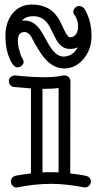

<svg xmlns="http://www.w3.org/2000/svg" viewBox="-20 -813 427 845"><path d="M237.8 -425.8Q212.9 -421.9 170.9 -421.9H167V-54.2Q176.3 -55.2 185.1 -55.2Q202.6 -55.2 215.8 -55.2Q229 -55.2 237.8 -54.2ZM354 12.2Q273.4 -3.9 203.6 -3.9Q133.8 -3.9 53.2 12.2Q42 12.2 34.9 3.9Q27.8 -4.4 27.8 -13.7Q27.8 -22.9 33.4 -30.3Q39.1 -37.6 52 -40.3Q64.9 -43 82.3 -45.2Q99.6 -47.4 116.2 -49.8V-423.8L41 -430.2Q31.2 -431.6 25.1 -439Q19 -446.3 19 -457.3Q19 -468.3 27.8 -474.6Q36.6 -481 44.9 -481H47.9Q48.3 -481 59.1 -479.7Q69.8 -478.5 86.9 -477.1Q133.3 -473.1 171.9 -473.1Q225.6 -473.1 258.8 -481H264.2Q275.4 -481 282.7 -473.4Q290 -465.8 290 -456.1L289.1 -49.8Q306.2 -47.4 323.5 -45.2Q340.8 -43 354.5 -40Q379.9 -35.2 379.9 -14.2Q379.9 -2.9 371.6 4.6Q363.3 12.2 354 12.2ZM321.8 -604.5Q306.6 -597.7 289.3 -597.7Q272 -597.7 260.3 -604Q248.5 -610.4 240.2 -620.6Q229.5 -632.3 218 -656.5Q206.5 -680.7 199.2 -694.6Q191.9 -708.5 181.6 -719.2Q159.7 -741.7 126.2 -741.7Q92.8 -741.7 75.7 -721.7Q78.1 -722.7 81.1 -722.7H87.9Q131.8 -722.7 161.1 -675.3Q170.9 -660.2 185.3 -633.3Q199.7 -606.4 210 -593.8Q233.9 -564 259.3 -564Q300.3 -564 321.8 -604.5ZM350.1 -776.9Q382.8 -724.6 382.8 -654.8Q382.8 -596.2 348.6 -554.7Q313 -511.7 262.7 -511.7Q201.2 -511.7 155.3 -585.4Q132.8 -620.6 126.5 -634Q120.1 -647.5 115.2 -654.8Q103 -671.9 88.9 -671.9Q74.7 -671.9 68.1 -664.8Q61.5 -657.7 59.6 -646.5Q57.6 -635.3 59.1 -621.8Q60.5 -608.4 64 -595.2Q71.3 -567.9 76.2 -560.1Q84 -549.3 84 -540.5Q84 -531.7 75.9 -524.2Q67.9 -516.6 56.9 -516.6Q45.9 -516.6 36.4 -529.5Q26.9 -542.5 20.3 -559.6Q13.7 -576.7 9.8 -594.2Q3.9 -623 3.9 -654.8Q3.9 -686.5 12.5 -711.7Q21 -736.8 36.1 -754.9Q68.8 -793 120.1 -793Q206.1 -793 243.2 -721.2Q252.4 -702.6 260.7 -685.1Q277.3 -648.9 287.8 -648.9Q298.3 -648.9 305.2 -653.6Q312 -658.2 316.4 -665.5Q323.7 -678.7 323.7 -694.8Q323.7 -725.1 309.1 -745.6Q302.7 -751 302.7 -761.5Q302.7 -772 311 -779.3Q319.3 -786.6 327.1 -786.6Q339.4 -786.6 350.1 -776.9Z"/></svg>

Font: Ribeye Marrow
Style: Regular
Weight: 400
Designer: Astigmatic (AOETI)
Foundry: Astigmatic (AOETI)
Version: Version 1.000